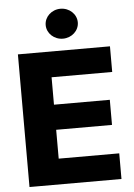

<svg xmlns="http://www.w3.org/2000/svg" viewBox="-62 -1002 734 1049"><g transform="rotate(-5 305.0 -478.0)"><path d="M56.6 0H561V-140.6H229V-298.8H535.2V-436.5H229V-586.9H561.5V-727.5H56.6ZM309.6 -791.5C358.4 -791.5 397.9 -828.1 397.9 -873.5C397.9 -918.9 358.4 -955.6 309.6 -955.6C261.2 -955.6 221.7 -918.9 221.7 -873.5C221.7 -828.1 261.2 -791.5 309.6 -791.5Z"/></g></svg>

Font: Inter ExtraBold
Style: Regular
Weight: 800
Designer: Rasmus Andersson
Foundry: rsms
Version: Version 4.001;git-9221beed3